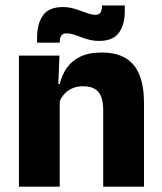

<svg xmlns="http://www.w3.org/2000/svg" viewBox="-20 -700 606 720"><path d="M367 0V-289Q367 -316 360 -335.8Q353 -355.5 336.5 -366Q320 -376.5 291.5 -376.5Q268 -376.5 250 -368.2Q232 -360 219.8 -345.8Q207.5 -331.5 201.5 -313.5L178 -385H204Q212 -418.5 230.2 -445Q248.5 -471.5 280.5 -487.2Q312.5 -503 361.5 -503Q416.5 -503 451.5 -481.8Q486.5 -460.5 503.2 -418.5Q520 -376.5 520 -313.5V0ZM51 0V-491.5H203L198 -368.5L204 -354V0ZM351 -546.5Q333 -546.5 316.2 -550.5Q299.5 -554.5 284.2 -560.5Q269 -566.5 255.2 -570.8Q241.5 -575 230 -575Q215.5 -575 210 -567Q204.5 -559 204 -542.5V-540H119V-559Q119 -609.5 140.5 -641.5Q162 -673.5 216 -673.5Q235.5 -673.5 252.5 -669Q269.5 -664.5 284.5 -658.8Q299.5 -653 312.8 -648.8Q326 -644.5 337.5 -644.5Q351.5 -644.5 356.8 -652.8Q362 -661 362.5 -677V-679.5H448V-659Q448 -608.5 426.2 -577.5Q404.5 -546.5 351 -546.5Z"/></svg>

Font: Anek Gurmukhi Medium
Style: Bold
Weight: 700
Version: Version 1.003